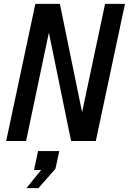

<svg xmlns="http://www.w3.org/2000/svg" viewBox="-20 -730 667 994"><path d="M12 0 163 -710H290L405 -149L524 -710H627L476 0H348L233 -561L115 0ZM117 244 193 150H156L177 52H287L267 144L179 244Z"/></svg>

Font: Geist Mono Medium
Style: Italic
Weight: 500
Italic angle: -12°
Monospace: yes
Designer: Basement.studio, Andrés Briganti, Mateo Zaragoza
Foundry: Basement.studio, Vercel, Andrés Briganti, Guido Ferreyra, Mateo Zaragoza
Version: Version 1.500; ttfautohint (v1.8.4.7-5d5b)